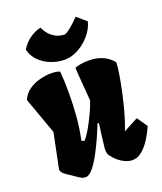

<svg xmlns="http://www.w3.org/2000/svg" viewBox="-152 -930 873 1037"><g transform="rotate(-20 284.0 -412.0)"><path d="M159.7 9.8Q146 9.8 133.3 2.7Q120.6 -4.4 106 -15.1Q94.2 -23.9 78.1 -33.7Q62 -43.5 50 -54.9Q38.1 -66.4 38.1 -79.1L79.1 -279.8L3.4 -490.2Q17.1 -523.9 46.1 -543.9Q75.2 -564 109.6 -572.8Q144 -581.5 173.8 -581.5Q207 -581.5 224.6 -573.2Q227.1 -546.4 228.3 -516.4Q229.5 -486.3 229.5 -454.6Q229.5 -382.8 224.1 -316.4Q218.8 -250 204.6 -183.1L219.2 -176.3Q232.9 -189.5 249.3 -216.3Q265.6 -243.2 281.2 -274.2Q296.9 -305.2 308.3 -332.3Q319.8 -359.4 323.2 -373Q317.4 -442.9 314.5 -481.4Q311.5 -520 310.3 -537.8Q309.1 -555.7 309.1 -563.5Q316.9 -568.8 339.8 -573Q362.8 -577.1 391.1 -577.1Q476.6 -577.1 526.4 -518.1V-512.7Q526.4 -495.6 519.8 -452.9Q513.2 -410.2 501.5 -355.2Q489.7 -300.3 474.6 -245.8Q459.5 -191.4 442.4 -150.4L526.9 -195.3L568.4 -136.2Q551.8 -97.7 530 -64.2Q508.3 -30.8 482.9 -10.5Q457.5 9.8 429.2 9.8Q406.2 9.8 380.1 -3.7Q354 -17.1 334 -39.1Q326.2 -47.9 317.4 -58.8Q308.6 -69.8 308.6 -94.2Q308.6 -97.7 308.8 -101.1Q309.1 -104.5 309.6 -107.9Q313.5 -145 317.4 -175.8Q321.3 -206.5 326.2 -239.3L318.8 -242.7Q306.6 -210.9 287.6 -168.2Q268.6 -125.5 246.6 -84.7Q224.6 -43.9 202.1 -17.1Q179.7 9.8 159.7 9.8ZM272.9 -625Q233.4 -624.5 194.3 -639.4Q155.3 -654.3 127.2 -682.4Q99.1 -710.4 90.8 -748.5Q113.3 -784.7 145 -806.2Q176.8 -827.6 205.6 -832.5Q221.7 -798.8 242.2 -781.7Q262.7 -764.6 282.2 -758.8Q301.8 -752.9 315.4 -752.9Q317.4 -752.9 325.7 -756.6Q334 -760.3 352.8 -775.1Q371.6 -790 404.3 -823.2L458 -777.3Q447.8 -737.8 418.9 -703.4Q390.1 -668.9 351.8 -647.5Q313.5 -626 272.9 -625Z"/></g></svg>

Font: Fruktur
Style: Regular
Weight: 400
Designer: Viktoriya Grabowska, Eben Sorkin
Foundry: Viktoriya Grabowska
Version: Version 1.008; ttfautohint (v1.8.4.7-5d5b)